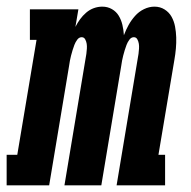

<svg xmlns="http://www.w3.org/2000/svg" viewBox="-56 -558 576 578"><path d="M-36 0V-92H-4L54 -438H34V-530H180L171 -477Q177 -489 185 -500Q193 -511 203.5 -520Q214 -529 226.5 -533.5Q239 -538 252 -538Q268 -538 281 -530.5Q294 -523 301.5 -510.5Q309 -498 312.5 -483Q316 -468 317 -452Q323 -468 331 -482.5Q339 -497 350.5 -510Q362 -523 377.5 -530.5Q393 -538 409 -538Q426 -538 439.5 -529.5Q453 -521 460.5 -507.5Q468 -494 471 -478Q474 -462 474.5 -445.5Q475 -429 473.5 -412Q472 -395 469 -378L421 -92H441V0H295L361 -396Q362 -404 362.5 -411.5Q363 -419 362 -426Q361 -433 357.5 -439.5Q354 -446 347 -446Q339 -446 333.5 -438.5Q328 -431 325 -423Q322 -415 319.5 -407Q317 -399 315 -391Q313 -383 311.5 -375.5Q310 -368 309 -360L249 0H138L204 -396Q205 -404 205.5 -411.5Q206 -419 205 -426Q204 -433 200.5 -439.5Q197 -446 190 -446Q182 -446 176.5 -438.5Q171 -431 168 -423Q165 -415 162.5 -407Q160 -399 158 -391Q156 -383 154.5 -375.5Q153 -368 152 -360L92 0Z"/></svg>

Font: Iosevka Curly Slab HvObl
Style: Regular
Weight: 900
Italic angle: -9°
Monospace: yes
Designer: Belleve Invis
Foundry: Belleve Invis
Version: Version 11.1.0; ttfautohint (v1.8.3)